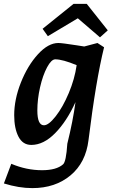

<svg xmlns="http://www.w3.org/2000/svg" viewBox="-43 -732 583 987"><path d="M173 143Q247 143 281 113Q297 100 303 7Q332 -110 345 -207Q300 -108 240.5 -47.5Q181 13 118 13Q74 13 52 -29.5Q30 -72 30 -140Q30 -221 64.5 -308Q99 -395 152 -453Q205 -511 257 -511Q275 -511 352 -499L390 -493L458 -511L492 -489Q450 -319 412 -12Q398 104 319.5 169.5Q241 235 123 235Q54 235 -23 211L15 110Q93 143 173 143ZM183 -88Q207 -88 243.5 -134.5Q280 -181 310.5 -253.5Q341 -326 351 -397Q279 -427 241 -427Q221 -427 199 -386Q177 -345 163 -283.5Q149 -222 149 -164Q149 -88 183 -88ZM176 -584 335 -712H403L511 -576L471 -540L357 -638L203 -546Z"/></svg>

Font: Andada Pro
Style: Bold Italic
Weight: 700
Italic angle: -7°
Designer: Carolina Giovagnoli
Foundry: Huerta Tipografica
Version: Version 3.005; ttfautohint (v1.8.4)